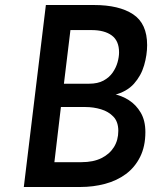

<svg xmlns="http://www.w3.org/2000/svg" viewBox="-20 -746 659 766"><path d="M355 -726Q455 -726 511 -689Q567 -652 567 -566Q567 -527 555 -485.5Q543 -444 514.5 -412Q486 -380 435 -367L432 -371Q465 -365 494 -346.5Q523 -328 541.5 -296.5Q560 -265 560 -219Q560 -162 539 -120Q518 -78 482 -51.5Q446 -25 399 -12.5Q352 0 301 0H75L163 -726ZM335 -412Q370 -412 393 -424.5Q416 -437 429.5 -456.5Q443 -476 449 -497.5Q455 -519 455 -537Q455 -583 426 -604.5Q397 -626 345 -626H261L235 -412ZM305 -99Q352 -99 384.5 -115Q417 -131 434.5 -159Q452 -187 452 -224Q452 -260 432.5 -280.5Q413 -301 383 -310Q353 -319 321 -319H223L197 -99Z"/></svg>

Font: Josefin Sans Thin Medium
Style: Italic
Weight: 500
Italic angle: -7°
Version: Version 2.000